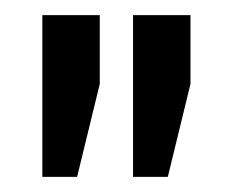

<svg xmlns="http://www.w3.org/2000/svg" viewBox="-20 -704 319 254"><path d="M36 -470V-684H112V-593L82 -470ZM156 -470V-684H232V-593L202 -470Z"/></svg>

Font: Gemunu Libre SemiBold
Style: Regular
Weight: 600
Designer: Puspanada Ekanayake, Sola Matas, Pathum Egodawatta, Kosala Senevirathne
Foundry: mooniak
Version: Version 1.100